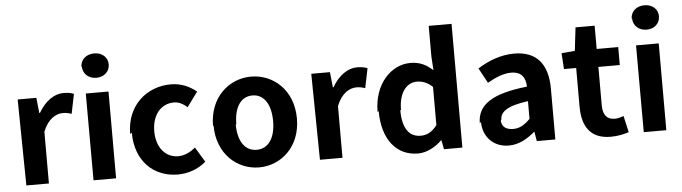

<svg xmlns="http://www.w3.org/2000/svg" viewBox="-52 -1053 4730 1331"><g transform="rotate(-5 2313.5 -387.0)"><path d="M85 40H242V-320C276 -407 333 -438 380 -438C404 -438 421 -434 441 -427L469 -564C450 -571 430 -576 396 -576C333 -576 268 -532 223 -453H218L207 -559H77Z M540 -748C540 -698 579 -661 634 -661C688 -661 727 -697 727 -746C727 -797 687 -831 633 -831C577 -831 537 -796 537 -744ZM552 45H709V-559H551Z M845 -261C845 -61 972 56 1139 56C1205 56 1278 34 1335 -16L1272 -120C1238 -91 1196 -70 1152 -70C1064 -70 1001 -143 1001 -256C1001 -370 1063 -444 1154 -444C1188 -444 1216 -429 1246 -403L1321 -505C1276 -542 1218 -571 1143 -571C978 -571 833 -454 833 -252Z M1414 -261C1414 -61 1553 56 1704 56C1855 56 1994 -60 1994 -259C1994 -460 1854 -576 1702 -576C1550 -576 1410 -459 1410 -257ZM1572 -257C1572 -371 1618 -445 1700 -445C1782 -445 1828 -370 1828 -255C1828 -141 1781 -67 1698 -67C1615 -67 1568 -140 1568 -253Z M2128 40H2285V-320C2319 -407 2376 -438 2423 -438C2447 -438 2464 -434 2484 -427L2512 -564C2493 -571 2473 -576 2439 -576C2376 -576 2311 -532 2266 -453H2261L2250 -559H2120Z M2563 -261C2563 -63 2660 56 2810 56C2872 56 2932 22 2976 -21H2979L2991 42H3119V-819H2960V-606L2966 -510C2922 -549 2879 -574 2810 -574C2679 -574 2555 -453 2555 -255ZM2718 -257C2718 -377 2775 -441 2843 -441C2880 -441 2917 -429 2953 -395V-129C2918 -83 2882 -65 2839 -65C2759 -65 2713 -127 2713 -252Z M3263 -124C3263 -21 3334 56 3442 56C3511 56 3571 22 3623 -23H3626L3637 42H3766V-311C3766 -485 3687 -576 3533 -576C3437 -576 3350 -540 3278 -495L3335 -390C3391 -422 3445 -446 3501 -446C3575 -446 3600 -400 3602 -340C3359 -314 3254 -245 3254 -115ZM3405 -127C3405 -181 3454 -220 3600 -239V-116C3562 -78 3528 -56 3482 -56C3435 -56 3401 -76 3401 -123Z M3868 -439H3953V-171C3953 -34 4008 57 4151 57C4203 57 4245 46 4277 36L4251 -79C4234 -72 4210 -65 4190 -65C4136 -65 4107 -97 4107 -166V-433H4256V-558H4106V-720H3973L3954 -558L3861 -550Z M4369 -748C4369 -698 4408 -661 4463 -661C4517 -661 4556 -697 4556 -746C4556 -797 4516 -831 4462 -831C4406 -831 4366 -796 4366 -744ZM4381 45H4538V-559H4380Z"/></g></svg>

Font: GenEiGothic-pro-Regular
Style: Bold
Weight: 700
Designer: Ryoko NISHIZUKA (kana & ideographs); Paul D. Hunt (Latin, Greek & Cyrillic); Wenlong ZHANG (bopomofo); Sandoll Communica
Foundry: Adobe Systems Incorporated; o_tamon
Version: Version 1.000.140830